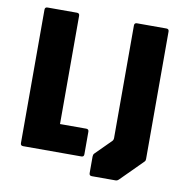

<svg xmlns="http://www.w3.org/2000/svg" viewBox="-83 -746 882 909"><g transform="rotate(10 358.0 -291.0)"><path d="M72.5 0Q60 0 60 -12.5V-654Q60 -666.5 72.5 -666.5H214Q226.5 -666.5 226.5 -654V-133.5H352.5Q365 -133.5 365 -121V-12.5Q365 0 352.5 0ZM417.5 83.5Q405 83.5 405 71V-8.5Q405 -18 410 -23.5L484 -97.5Q490 -103 490 -113.5V-654Q490 -666.5 502.5 -666.5H644Q656.5 -666.5 656.5 -654V-43.5Q656.5 -39 655.8 -35.2Q655 -31.5 651 -27.5L547.5 76Q540 83.5 532.5 83.5Z"/></g></svg>

Font: Jaro
Style: Regular
Weight: 400
Designer: Agyei Archer, Celine Hurka, Mirko Velimirović
Version: Version 1.000